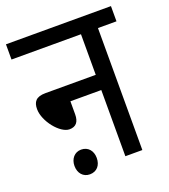

<svg xmlns="http://www.w3.org/2000/svg" viewBox="-121 -710 718 818"><g transform="rotate(-20 238.0 -300.5)"><path d="M0 -622V-553H315V-369H87C43 -369 30 -349 30 -317C30 -261 89 -189 131 -189C161 -189 175 -207 175 -241V-300H315V0H392V-553H476V-622ZM97 -35C97 -2 117 21 147 21C179 21 198 -2 198 -35C198 -67 179 -91 147 -91C117 -91 97 -67 97 -35Z"/></g></svg>

Font: Noto Sans Devanagari UI Condensed
Style: Regular
Weight: 400
Width: 3
Designer: Jelle Bosma - Monotype Design Team
Foundry: Monotype Imaging Inc.
Version: Version 2.004